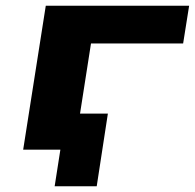

<svg xmlns="http://www.w3.org/2000/svg" viewBox="-20 -523 681 671"><path d="M171 128 191 0H73L91 -126H357L318 128ZM61 0 140 -503H641L620 -371H298L240 0Z"/></svg>

Font: Nunito Sans 7pt Expanded ExtraBold
Style: Italic
Weight: 800
Width: 7
Italic angle: -9°
Designer: Vernon Adams
Foundry: Vernon Adams
Version: Version 3.101;gftools[0.9.27]